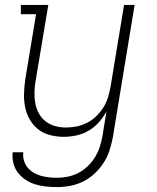

<svg xmlns="http://www.w3.org/2000/svg" viewBox="-20 -550 640 783"><path d="M212 213Q189 213 166.5 210.5Q144 208 123 201.5Q102 195 84 183Q66 171 53 154Q40 137 34.5 115Q29 93 32 71H75Q73 88 77.5 104Q82 120 92 132.5Q102 145 116 153.5Q130 162 145.5 166.5Q161 171 178 173Q195 175 212 175Q234 175 256.5 170.5Q279 166 300 155Q321 144 338.5 127Q356 110 368 90Q380 70 387 48.5Q394 27 398 4L414 -95Q401 -71 382.5 -50.5Q364 -30 340.5 -16.5Q317 -3 291 2.5Q265 8 240 8Q212 8 184.5 1Q157 -6 136 -22.5Q115 -39 101.5 -62.5Q88 -86 82.5 -113Q77 -140 78 -168.5Q79 -197 83 -226L127 -492H65V-530H177L125 -219Q121 -196 120.5 -173Q120 -150 124 -128.5Q128 -107 138.5 -87.5Q149 -68 166 -55Q183 -42 204.5 -36Q226 -30 249 -30Q271 -30 293 -34.5Q315 -39 335.5 -49.5Q356 -60 373 -76.5Q390 -93 402 -112.5Q414 -132 420.5 -153.5Q427 -175 431 -197L486 -530H529L440 11Q435 37 426.5 63.5Q418 90 402.5 114Q387 138 365.5 158Q344 178 318.5 190.5Q293 203 266 208Q239 213 212 213Z"/></svg>

Font: Iosevka Curly Slab XLtEx
Style: Italic
Weight: 200
Width: 7
Italic angle: -9°
Monospace: yes
Designer: Belleve Invis
Foundry: Belleve Invis
Version: Version 11.1.0; ttfautohint (v1.8.3)